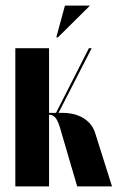

<svg xmlns="http://www.w3.org/2000/svg" viewBox="-20 -669 422 689"><path d="M194 -215Q186 -240 177 -248.5Q168 -257 159 -257H156V0H35V-496H156V-264H181L299 -496H309L190 -264H207Q220 -264 237 -261Q254 -258 270.5 -250Q287 -242 301 -227.5Q315 -213 322 -190L382 0H257ZM182 -535 213 -649H303L188 -535Z"/></svg>

Font: Moniqa Black Display
Style: Regular
Weight: 900
Designer: Rajesh Rajput
Foundry: Rajesh Rajput
Version: Version 1.000